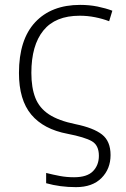

<svg xmlns="http://www.w3.org/2000/svg" viewBox="-20 -561 516 786"><path d="M291 205.1Q226.1 205.1 168.9 189V147Q197.8 154.3 225.1 159.4Q252.4 164.6 283.2 164.6Q336.4 164.6 360.6 139.9Q384.8 115.2 384.8 76.7Q384.8 33.7 356 17.1Q327.1 0.5 256.8 -13.2Q158.2 -31.7 107.9 -92Q57.6 -152.3 57.6 -262.2Q57.6 -398.9 124 -470Q190.4 -541 308.1 -541Q345.7 -541 379.4 -534.2Q413.1 -527.3 439.9 -517.1L426.8 -474.1Q399.9 -484.4 369.1 -490.5Q338.4 -496.6 306.2 -496.6Q206.5 -496.6 157.5 -436Q108.4 -375.5 108.4 -262.7Q108.4 -201.7 124.8 -160.2Q141.1 -118.7 180.4 -92.8Q219.7 -66.9 289.1 -52.7Q362.8 -37.6 397.7 -10.3Q432.6 17.1 432.6 73.7Q432.6 130.4 395.5 167.7Q358.4 205.1 291 205.1Z"/></svg>

Font: Open Sans Light
Style: Regular
Weight: 300
Designer: Monotype Design Team
Foundry: Monotype Imaging Inc.
Version: Version 3.000; ttfautohint (v1.8.4)